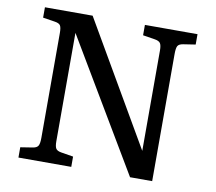

<svg xmlns="http://www.w3.org/2000/svg" viewBox="-78 -790 990 881"><g transform="rotate(10 417.5 -350.0)"><path d="M62 0V-47.9L120.1 -57.1Q138.2 -60.1 144 -70.6Q149.9 -81.1 149.9 -107.9V-596.2Q149.9 -621.1 144 -630.6Q138.2 -640.1 118.2 -643.1L62 -651.9V-700.2H284.2L616.2 -128.9V-137.2V-596.2Q616.2 -621.1 609.6 -630.6Q603 -640.1 583 -643.1L527.8 -651.9V-700.2H772.9V-651.9L715.8 -643.1Q696.8 -640.1 690.9 -630.1Q685.1 -620.1 685.1 -591.8V0H582L220.2 -608.9V-601.1V-104Q220.2 -79.1 226.6 -69.6Q232.9 -60.1 252 -57.1L308.1 -47.9V0Z"/></g></svg>

Font: Literata
Style: Regular
Weight: 400
Designer: Latin by Veronika Burian and Jose Scaglione. Greek by Irene Vlachou. Cyrillic by Vera Evstafieva.
Foundry: TypeTogether
Version: Version 3.002